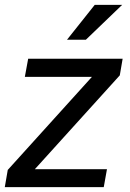

<svg xmlns="http://www.w3.org/2000/svg" viewBox="-29 -770 535 790"><path d="M246.6 -606.4H324.2L473.6 -750H360.8ZM463.9 -460 475.6 -528.3H86.9L73.2 -453.6H349.1L2.9 -70.8L-9.3 0H397.9L411.1 -73.7H114.3Z"/></svg>

Font: Roboto
Style: Italic
Weight: 400
Italic angle: -12°
Designer: Google
Version: Version 2.137; 2017